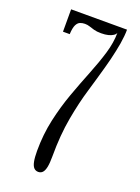

<svg xmlns="http://www.w3.org/2000/svg" viewBox="-137 -761 604 831"><g transform="rotate(20 165.0 -345.0)"><path d="M148.5 10Q136.5 10 128.5 1.8Q120.5 -6.5 116.8 -25Q113 -43.5 113 -74.5Q113 -149.5 128.2 -218.5Q143.5 -287.5 166.2 -350.2Q189 -413 211.8 -469.8Q234.5 -526.5 249.8 -577.2Q265 -628 265 -673Q263 -666 254.2 -660Q245.5 -654 231.8 -650.5Q218 -647 199 -647Q178.5 -647 165.5 -650.8Q152.5 -654.5 142.2 -658Q132 -661.5 120 -661.5Q108.5 -661.5 98.2 -657.5Q88 -653.5 81.2 -640Q74.5 -626.5 73 -597H42V-700H299.5Q299.5 -686.5 298 -670Q296.5 -653.5 293.5 -635.2Q290.5 -617 286.2 -597Q282 -577 276.8 -555.8Q271.5 -534.5 265.5 -513Q258 -484.5 249 -454.8Q240 -425 231.5 -395Q212.5 -332.5 198 -252.5Q183.5 -172.5 183.5 -74.5Q183.5 -43.5 179.8 -25Q176 -6.5 168.2 1.8Q160.5 10 148.5 10Z"/></g></svg>

Font: Imbue Thin 10pt Light
Style: Regular
Weight: 300
Version: Version 1.102